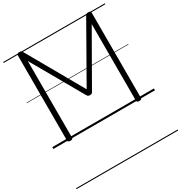

<svg xmlns="http://www.w3.org/2000/svg" viewBox="-301 -1164 1710 1813"><g transform="rotate(-30 554.0 -257.5)"><path d="M178 14Q151 14 151 -5V-934Q151 -944 158 -948.5Q165 -953 179 -953Q193 -953 199 -949Q205 -945 210 -936L554 -331L898 -936Q903 -945 909 -949Q915 -953 930 -953Q957 -953 957 -934V-5Q957 5 950.5 9.5Q944 14 930 14Q903 14 903 -5V-840L585 -284Q579 -274 572.5 -270.5Q566 -267 554 -267Q543 -267 536 -270.5Q529 -274 523 -284L206 -840V-5Q206 5 199.5 9.5Q193 14 178 14ZM0 428H1108V438H0ZM0 -20H1108V0H0ZM0 -505H1108V-500H0ZM0 -948H1108V-938H0Z"/></g></svg>

Font: Playwrite US Modern Guides
Style: Regular
Weight: 400
Designer: Veronika Burian, José Scaglione
Foundry: TypeTogether
Version: Version 1.003